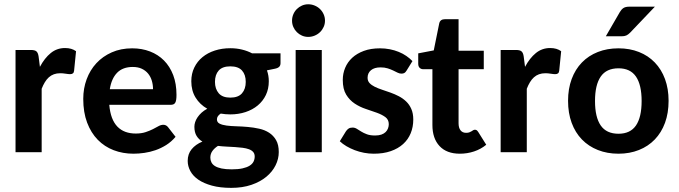

<svg xmlns="http://www.w3.org/2000/svg" viewBox="-20 -722 3223 911"><path d="M53.7 0V-484.9H126.5Q145.5 -484.9 153.1 -478Q160.6 -471.2 163.1 -454.1L169.4 -404.8Q191.4 -446.3 220.7 -470.2Q250 -494.1 288.6 -494.1Q320.3 -494.1 340.8 -479L331.5 -386.2Q330.6 -377.4 325.7 -373.8Q320.8 -370.1 312.5 -370.1Q305.2 -370.1 291.5 -372.3Q277.8 -374.5 266.1 -374.5Q249 -374.5 235.6 -369.6Q222.2 -364.7 211.7 -355.2Q201.2 -345.7 192.9 -332Q184.6 -318.4 177.7 -300.8V0Z M607.4 -492.7Q653.3 -492.7 691.9 -477.8Q730.5 -462.9 758.3 -434.8Q786.1 -406.7 801.8 -365.7Q817.4 -324.7 817.4 -272Q817.4 -257.8 815.9 -248.8Q814.5 -239.7 811.3 -234.4Q808.1 -229 802.5 -226.8Q796.9 -224.6 788.6 -224.6H498.5Q501.5 -189.5 511.2 -163.6Q521 -137.7 537.1 -121.1Q553.2 -104.5 575.2 -96.4Q597.2 -88.4 624 -88.4Q650.9 -88.4 670.7 -95Q690.4 -101.6 705.3 -109.1Q720.2 -116.7 731.9 -123.3Q743.7 -129.9 754.9 -129.9Q768.6 -129.9 777.3 -118.7L813 -72.8Q793 -49.3 768.6 -33.9Q744.1 -18.6 718 -9.5Q691.9 -0.5 665 3.4Q638.2 7.3 613.3 7.3Q563 7.3 519.5 -9.3Q476.1 -25.9 443.8 -58.8Q411.6 -91.8 393.3 -140.4Q375 -189 375 -252.9Q375 -302.2 391.1 -345.9Q407.2 -389.6 437.3 -422.1Q467.3 -454.6 510.3 -473.6Q553.2 -492.7 607.4 -492.7ZM609.9 -404.3Q562.5 -404.3 535.6 -376.7Q508.8 -349.1 501 -298.8H706.1Q706.1 -319.8 700.4 -338.9Q694.8 -357.9 682.9 -372.6Q670.9 -387.2 652.8 -395.8Q634.8 -404.3 609.9 -404.3Z M1072.8 -493.2Q1102.1 -493.2 1128.2 -486.8Q1154.3 -480.5 1176.3 -468.8H1311V-422.4Q1311 -411.6 1304.9 -405.3Q1298.8 -398.9 1284.7 -396L1246.6 -388.2Q1255.4 -363.8 1255.4 -336.4Q1255.4 -300.3 1241.5 -271.2Q1227.5 -242.2 1202.9 -221.7Q1178.2 -201.2 1144.8 -190.2Q1111.3 -179.2 1072.8 -179.2Q1061 -179.2 1049.8 -180.2Q1038.6 -181.2 1027.3 -183.1Q1009.3 -171.4 1009.3 -155.8Q1009.3 -141.6 1022 -135.3Q1034.7 -128.9 1055.2 -126.2Q1075.7 -123.5 1102.1 -122.8Q1128.4 -122.1 1156 -119.6Q1183.6 -117.2 1210 -111.3Q1236.3 -105.5 1256.8 -92.3Q1277.3 -79.1 1290 -57.1Q1302.7 -35.2 1302.7 -0.5Q1302.7 31.7 1287.6 62.3Q1272.5 92.8 1243.7 116.7Q1214.8 140.6 1172.9 155Q1130.9 169.4 1077.1 169.4Q1024.4 169.4 985.4 158.7Q946.3 147.9 920.9 130.4Q895.5 112.8 883.1 89.6Q870.6 66.4 870.6 41.5Q870.6 8.8 889.2 -13.9Q907.7 -36.6 940.4 -50.3Q923.3 -60.1 912.8 -77.1Q902.3 -94.2 902.3 -120.6Q902.3 -131.3 906 -142.8Q909.7 -154.3 917.5 -165.8Q925.3 -177.2 936.5 -187.5Q947.8 -197.8 963.4 -206.1Q928.2 -226.1 908 -259Q887.7 -292 887.7 -336.4Q887.7 -372.6 901.9 -401.6Q916 -430.7 940.7 -450.9Q965.3 -471.2 999.3 -482.2Q1033.2 -493.2 1072.8 -493.2ZM1188.5 20.5Q1188.5 7.3 1181.2 -1Q1173.8 -9.3 1161.1 -13.9Q1148.4 -18.6 1131.3 -20.8Q1114.3 -22.9 1095 -24.2Q1075.7 -25.4 1054.9 -26.4Q1034.2 -27.3 1014.2 -29.8Q998 -19.5 988 -5.9Q978 7.8 978 25.9Q978 38.1 983.2 48.3Q988.3 58.6 1000 65.9Q1011.7 73.2 1031.2 77.4Q1050.8 81.5 1079.6 81.5Q1109.9 81.5 1130.6 76.9Q1151.4 72.3 1164.3 64.2Q1177.2 56.2 1182.9 44.9Q1188.5 33.7 1188.5 20.5ZM1072.8 -258.8Q1110.4 -258.8 1128.2 -279.3Q1146 -299.8 1146 -333.5Q1146 -367.7 1128.2 -387.5Q1110.4 -407.2 1072.8 -407.2Q1035.6 -407.2 1017.8 -387.5Q1000 -367.7 1000 -333.5Q1000 -300.3 1017.8 -279.5Q1035.6 -258.8 1072.8 -258.8Z M1365.7 0ZM1506.8 -484.9V0H1382.8V-484.9ZM1522 -624Q1522 -607.9 1515.6 -594Q1509.3 -580.1 1498.5 -569.6Q1487.8 -559.1 1473.1 -553Q1458.5 -546.9 1442.4 -546.9Q1426.8 -546.9 1412.8 -553Q1398.9 -559.1 1388.4 -569.6Q1377.9 -580.1 1371.8 -594Q1365.7 -607.9 1365.7 -624Q1365.7 -640.1 1371.8 -654.3Q1377.9 -668.5 1388.4 -679Q1398.9 -689.5 1412.8 -695.6Q1426.8 -701.7 1442.4 -701.7Q1458.5 -701.7 1473.1 -695.6Q1487.8 -689.5 1498.5 -679Q1509.3 -668.5 1515.6 -654.3Q1522 -640.1 1522 -624Z M1909.2 -387.2Q1904.3 -378.9 1898.7 -375.7Q1893.1 -372.6 1884.8 -372.6Q1876 -372.6 1866.5 -377.2Q1856.9 -381.8 1845.5 -387.5Q1834 -393.1 1819.3 -397.7Q1804.7 -402.3 1785.6 -402.3Q1756.3 -402.3 1740.2 -388.9Q1724.1 -375.5 1724.1 -353Q1724.1 -337.9 1733.4 -327.9Q1742.7 -317.9 1758.1 -310.3Q1773.4 -302.7 1792.7 -296.4Q1812 -290 1832.5 -282.7Q1853 -275.4 1872.3 -265.4Q1891.6 -255.4 1907 -240.7Q1922.4 -226.1 1931.6 -205.1Q1940.9 -184.1 1940.9 -154.8Q1940.9 -119.6 1928.7 -89.8Q1916.5 -60.1 1892.8 -38.6Q1869.1 -17.1 1834.2 -4.9Q1799.3 7.3 1753.4 7.3Q1730 7.3 1707 2.9Q1684.1 -1.5 1663.1 -9.5Q1642.1 -17.6 1623.8 -28.3Q1605.5 -39.1 1592.3 -51.8L1621.1 -98.6Q1626.5 -106.9 1633.8 -111.8Q1641.1 -116.7 1652.8 -116.7Q1663.6 -116.7 1673.1 -110.8Q1682.6 -105 1693.8 -97.9Q1705.1 -90.8 1720.7 -85Q1736.3 -79.1 1759.8 -79.1Q1777.3 -79.1 1789.8 -83.5Q1802.2 -87.9 1809.8 -95.5Q1817.4 -103 1821 -112.8Q1824.7 -122.6 1824.7 -132.8Q1824.7 -154.3 1808.6 -166.3Q1792.5 -178.2 1768.1 -187Q1743.7 -195.8 1715.6 -205.1Q1687.5 -214.4 1663.1 -230.5Q1638.7 -246.6 1622.6 -272.9Q1606.4 -299.3 1606.4 -342.8Q1606.4 -373 1617.7 -400.1Q1628.9 -427.2 1651.1 -447.8Q1673.3 -468.3 1706.3 -480.5Q1739.3 -492.7 1783.2 -492.7Q1807.1 -492.7 1829.6 -488.3Q1852.1 -483.9 1871.8 -475.8Q1891.6 -467.8 1908 -456.5Q1924.3 -445.3 1937 -432.1Z M2162.1 7.3Q2099.1 7.3 2065.4 -29.1Q2031.7 -65.4 2031.7 -128.9V-393.6H1987.8Q1978 -393.6 1971.2 -400.1Q1964.4 -406.7 1964.4 -419.4V-468.8L2038.1 -482.9L2064 -610.8Q2068.4 -630.9 2091.3 -630.9H2155.8V-481.4H2275.4V-393.6H2155.8V-137.2Q2155.8 -115.7 2165 -103.8Q2174.3 -91.8 2191.4 -91.8Q2200.7 -91.8 2206.8 -94Q2212.9 -96.2 2217.3 -99.1Q2221.7 -102.1 2225.3 -104.2Q2229 -106.4 2233.4 -106.4Q2238.8 -106.4 2242.2 -103.8Q2245.6 -101.1 2249.5 -95.2L2287.1 -35.2Q2261.7 -14.2 2229.2 -3.4Q2196.8 7.3 2162.1 7.3Z M2355.5 0V-484.9H2428.2Q2447.3 -484.9 2454.8 -478Q2462.4 -471.2 2464.8 -454.1L2471.2 -404.8Q2493.2 -446.3 2522.5 -470.2Q2551.8 -494.1 2590.3 -494.1Q2622.1 -494.1 2642.6 -479L2633.3 -386.2Q2632.3 -377.4 2627.4 -373.8Q2622.6 -370.1 2614.3 -370.1Q2606.9 -370.1 2593.3 -372.3Q2579.6 -374.5 2567.9 -374.5Q2550.8 -374.5 2537.4 -369.6Q2523.9 -364.7 2513.4 -355.2Q2502.9 -345.7 2494.6 -332Q2486.3 -318.4 2479.5 -300.8V0Z M2675.3 0ZM2914.6 -492.7Q2967.8 -492.7 3011.7 -475.3Q3055.7 -458 3086.9 -425.5Q3118.2 -393.1 3135.3 -346.9Q3152.3 -300.8 3152.3 -243.7Q3152.3 -185.5 3135.3 -139.2Q3118.2 -92.8 3086.9 -60.3Q3055.7 -27.8 3011.7 -10.3Q2967.8 7.3 2914.6 7.3Q2860.8 7.3 2816.7 -10.3Q2772.5 -27.8 2741 -60.3Q2709.5 -92.8 2692.4 -139.2Q2675.3 -185.5 2675.3 -243.7Q2675.3 -300.8 2692.4 -346.9Q2709.5 -393.1 2741 -425.5Q2772.5 -458 2816.7 -475.3Q2860.8 -492.7 2914.6 -492.7ZM2914.6 -87.4Q2970.7 -87.4 2997.6 -126.7Q3024.4 -166 3024.4 -242.7Q3024.4 -319.3 2997.6 -358.6Q2970.7 -397.9 2914.6 -397.9Q2857.4 -397.9 2830.3 -358.6Q2803.2 -319.3 2803.2 -242.7Q2803.2 -166 2830.3 -126.7Q2857.4 -87.4 2914.6 -87.4ZM3087.4 -690.4 2969.7 -566.9Q2960.4 -557.6 2951.7 -553.7Q2942.9 -549.8 2928.7 -549.8H2854.5L2920.9 -664.6Q2928.2 -677.2 2938 -683.8Q2947.8 -690.4 2967.3 -690.4Z"/></svg>

Font: Carlito
Style: Bold
Weight: 700
Designer: Lukasz Dziedzic
Foundry: tyPoland Lukasz Dziedzic
Version: Version 1.104